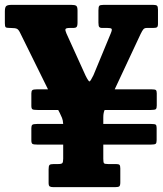

<svg xmlns="http://www.w3.org/2000/svg" viewBox="-20 -770 670 790"><path d="M180 -17.5V-73.5Q180 -87.5 183.8 -91.2Q187.5 -95 201 -95H219Q233 -95 236.5 -99Q240 -103 240 -117V-175H135.5Q118 -175 113.5 -178Q109 -181 109 -192.5V-243Q109 -253 113 -256.5Q117 -260 133 -260H240Q239 -276 235.2 -284.8Q231.5 -293.5 226 -305L219.5 -317.5H135.5Q117.5 -317.5 113.2 -320.5Q109 -323.5 109 -335V-385.5Q109 -395.5 113 -399Q117 -402.5 133 -402.5H177.5L63 -634.5Q57 -647.5 50.2 -651.2Q43.5 -655 22.5 -655H19.5Q6.5 -655 3.2 -658.2Q0 -661.5 0 -674.5V-723Q0 -740.5 5.8 -745.2Q11.5 -750 28 -750H273Q288 -750 293.5 -746.2Q299 -742.5 299 -726.5V-677.5Q299 -663 295 -659Q291 -655 283 -655H267Q251.5 -655 249.5 -650.2Q247.5 -645.5 253.5 -632L332 -459Q344.5 -434 348.5 -435Q352.5 -436 364.5 -460.5L435.5 -632Q442.5 -648.5 438.8 -651.8Q435 -655 422 -655H398.5Q392.5 -655 388.8 -658.5Q385 -662 385 -677V-727Q385 -742 388.5 -746Q392 -750 406.5 -750H610Q622 -750 626 -746.5Q630 -743 630 -730.5V-672.5Q630 -660.5 625.8 -657.8Q621.5 -655 609.5 -655H584Q575 -655 570.2 -649.8Q565.5 -644.5 558.5 -630L452 -402.5H601.5Q617.5 -402.5 621.2 -399.5Q625 -396.5 625 -386V-336Q625 -325 621.5 -321.2Q618 -317.5 600 -317.5H410.5Q408 -312 406.5 -304.8Q405 -297.5 405 -286.5V-260H601.5Q617 -260 620.8 -257Q624.5 -254 624.5 -243.5V-193.5Q624.5 -182.5 621 -178.8Q617.5 -175 600 -175H405V-117Q405 -102 407.8 -98.5Q410.5 -95 425 -95H457.5Q468.5 -95 471.8 -91.5Q475 -88 475 -77V-20Q475 -6.5 470.8 -3.2Q466.5 0 454 0H199.5Q189 0 184.5 -3Q180 -6 180 -17.5Z"/></svg>

Font: Besley* Condensed
Style: Bold
Weight: 700
Width: 3
Designer: Owen Earl
Foundry: indestructible type*
Version: Version 3.000; ttfautohint (v1.8.3)